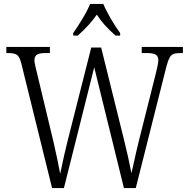

<svg xmlns="http://www.w3.org/2000/svg" viewBox="-20 -950 955 970"><path d="M87 -632Q79 -663 66 -672.5Q53 -682 21 -682H12V-713H232V-682H210Q178 -682 166 -673.5Q154 -665 154 -645Q154 -635 158.5 -616Q163 -597 165 -589L251 -230Q269 -152 284 -72Q305 -173 321 -236L441 -710H491L607 -242Q630 -150 644 -75L653 -114Q669 -188 681 -236L768 -582Q770 -590 775 -612.5Q780 -635 780 -645Q780 -665 767.5 -673.5Q755 -682 721 -682H696V-713H904V-682H891Q869 -682 857 -677.5Q845 -673 837.5 -660Q830 -647 822 -619L666 0H606L456 -610L303 0H243ZM350 -783Q373 -816 398 -857.5Q423 -899 435 -930H502Q515 -898 539.5 -856Q564 -814 587 -783V-770H564Q502 -824 469 -876Q436 -827 373 -770H350Z"/></svg>

Font: Noto Serif NarrowLight
Style: Regular
Weight: 300
Width: 4
Designer: Monotype Design Team
Foundry: Monotype Imaging Inc.
Version: Version 1.001